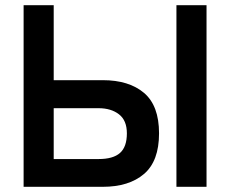

<svg xmlns="http://www.w3.org/2000/svg" viewBox="-20 -720 886 740"><path d="M71 0V-700H187V-411H376Q477 -411 535 -362Q593 -313 593 -206Q593 -99 535 -49.5Q477 0 376 0ZM660 0V-700H776V0ZM187 -107H360Q416 -107 442.5 -130.5Q469 -154 469 -206Q469 -256 438.5 -279.5Q408 -303 360 -303H187Z"/></svg>

Font: Zen Kaku Gothic New
Style: Bold
Weight: 700
Designer: Yoshimichi Ohira
Foundry: Positype
Version: Version 1.002